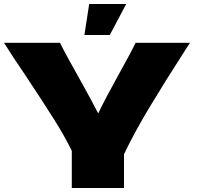

<svg xmlns="http://www.w3.org/2000/svg" viewBox="-20 -940 983 960"><path d="M930 -726 911 -697Q804 -531 727.5 -403.5Q651 -276 600 -169V0H339V-186Q302 -261 252 -340.5Q202 -420 110 -559Q38 -665 0 -726H280Q310 -665 378 -545Q446 -423 471 -373Q506 -446 565 -552Q634 -676 658 -726ZM529 -765H402L426 -920H611Z"/></svg>

Font: Dela Gothic One
Style: Regular
Weight: 400
Designer: aratakana
Foundry: aratakana
Version: Version 1.004